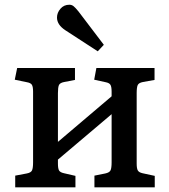

<svg xmlns="http://www.w3.org/2000/svg" viewBox="-20 -799 723 819"><path d="M397 -580.1 258.8 -669.9Q223.1 -693.4 223.1 -724.1Q223.1 -744.6 237.8 -761.7Q252.4 -778.8 275.9 -778.8Q286.1 -778.8 293.9 -772.5Q301.8 -766.1 314.9 -750L422.9 -607.9ZM44.9 0V-49.8L94.2 -59.1Q112.3 -62.5 116.7 -72.5Q121.1 -82.5 121.1 -106.9V-408.2Q121.1 -428.7 116.2 -437Q111.3 -445.3 95.2 -448.2L43 -459L53.2 -508.8H299.8V-458L253.9 -449.2Q235.8 -445.8 231.4 -436Q227.1 -426.3 227.1 -401.9V-193.8L456.1 -388.2V-408.2Q456.1 -428.7 451.2 -437Q446.3 -445.3 431.2 -448.2L381.8 -459L391.1 -508.8H639.2V-458L589.8 -449.2Q571.8 -445.8 567.4 -436Q563 -426.3 563 -401.9V-101.1Q563 -80.1 567.9 -71.8Q572.8 -63.5 587.9 -60.1L640.1 -48.8V0H382.8V-49.8L429.2 -59.1Q447.3 -63 451.7 -72.8Q456.1 -82.5 456.1 -106.9V-312L227.1 -118.2V-101.1Q227.1 -80.1 231.9 -71.8Q236.8 -63.5 252.9 -60.1L301.8 -48.8V0Z"/></svg>

Font: Literata Book Medium
Style: Regular
Weight: 500
Designer: Latin by Veronika Burian and Jose Scaglione. Greek by Irene Vlachou. Cyrillic by Vera Evstafieva
Foundry: TypeTogether
Version: Version 2.003;PS 002.003;hotconv 1.0.88;makeotf.lib2.5.64775